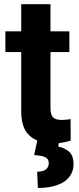

<svg xmlns="http://www.w3.org/2000/svg" viewBox="-20 -679 378 923"><path d="M222.7 -528.3V-658.7H82V-528.3H5.9V-428.7H82V-145C82 -88.9 95.7 -49.3 123.5 -25.9C133.8 -16.6 146 -8.8 159.7 -3.4H159.2L144 66.4C193.4 69.8 214.4 78.1 214.4 105C214.4 134.8 190.4 146.5 158.7 146.5L162.1 224.6C274.9 224.6 333.5 178.7 333.5 109.9C333.5 81.5 325.7 61 310.5 48.8C294.9 36.6 277.8 28.8 259.8 25.4L262.7 8.8C269 8.3 274.9 7.3 280.8 6.3C294.9 3.9 307.6 1 319.8 -2.9L319.3 -106.4C309.1 -104.5 295.4 -102.5 277.8 -102.5C240.7 -102.5 222.7 -113.8 222.7 -159.2V-428.7H313.5V-528.3Z"/></svg>

Font: Vazirmatn
Style: Bold
Weight: 700
Designer: Saber Rastikerdar
Foundry: Saber Rastikerdar
Version: Version 33.003